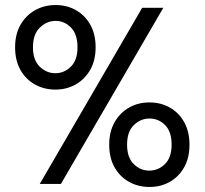

<svg xmlns="http://www.w3.org/2000/svg" viewBox="-20 -731 813 763"><path d="M200 -375Q155 -375 118.5 -395.5Q82 -416 61 -453.5Q40 -491 40 -543Q40 -595 61.5 -632.5Q83 -670 119.5 -690.5Q156 -711 201 -711Q246 -711 282 -690.5Q318 -670 339 -632.5Q360 -595 360 -543Q360 -491 338.5 -453.5Q317 -416 281 -395.5Q245 -375 200 -375ZM138 0 545 -700H629L222 0ZM200 -440Q235 -440 261.5 -466Q288 -492 288 -543Q288 -595 262 -621.5Q236 -648 201 -648Q166 -648 138.5 -621.5Q111 -595 111 -543Q111 -492 138 -466Q165 -440 200 -440ZM574 12Q529 12 492.5 -8.5Q456 -29 435 -66.5Q414 -104 414 -156Q414 -208 435.5 -245.5Q457 -283 493 -303.5Q529 -324 574 -324Q619 -324 655 -303.5Q691 -283 712 -245.5Q733 -208 733 -156Q733 -104 712 -66.5Q691 -29 655 -8.5Q619 12 574 12ZM573 -53Q609 -53 635.5 -79Q662 -105 662 -156Q662 -208 636 -234Q610 -260 574 -260Q539 -260 512 -234Q485 -208 485 -156Q485 -105 511.5 -79Q538 -53 573 -53Z"/></svg>

Font: Firefly Display
Style: Regular
Weight: 400
Designer: Colophon Foundry, Jonny Pinhorn
Foundry: Colophon Foundry
Version: Version 1.200; ttfautohint (v1.8.3)